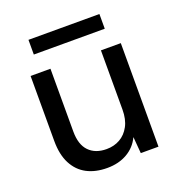

<svg xmlns="http://www.w3.org/2000/svg" viewBox="-127 -791 845 908"><g transform="rotate(-20 295.5 -336.5)"><path d="M260 12Q201 12 158 -10.5Q115 -33 91 -79Q67 -125 67 -194V-521H167V-205Q167 -139 199 -106Q231 -73 287 -73Q325 -73 355 -90Q385 -107 403 -140.5Q421 -174 421 -223V-521H521V0H432L425 -83Q404 -38 361 -13Q318 12 260 12ZM116 -611V-685H473V-611Z"/></g></svg>

Font: DM Sans 10pt Medium
Style: Regular
Weight: 500
Version: Version 4.004;gftools[0.9.30]